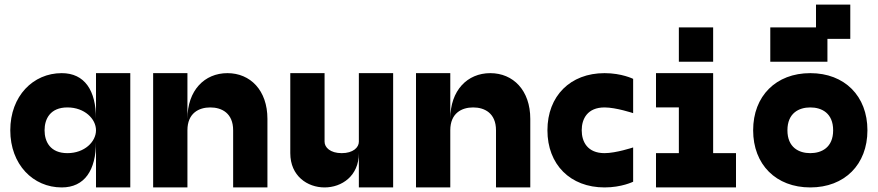

<svg xmlns="http://www.w3.org/2000/svg" viewBox="-20 -820 3840 840"><path d="M250 0C350 0 400 -75 400 -200V0H550V-500H400V-300C400 -425 350 -500 250 -500C125 -500 25 -400 25 -250C25 -100 125 0 250 0ZM175 -250C175 -300 200 -350 275 -350C350 -350 400 -300 400 -250C400 -200 350 -150 275 -150C200 -150 175 -200 175 -250Z M975 -500C875 -500 800 -425 800 -300V-500H650V0H800V-250C800 -325 850 -350 900 -350C950 -350 1000 -325 1000 -250V0H1150V-300C1150 -425 1075 -500 975 -500Z M1400 0C1475 0 1550 -50 1550 -150V0H1700V-500H1550V-200C1550 -175 1525 -150 1475 -150C1425 -150 1400 -175 1400 -200V-500H1250V-150C1250 -50 1325 0 1400 0Z M2125 -500C2025 -500 1950 -425 1950 -300V-500H1800V0H1950V-250C1950 -325 2000 -350 2050 -350C2100 -350 2150 -325 2150 -250V0H2300V-300C2300 -425 2225 -500 2125 -500Z M2625 -500C2475 -500 2375 -400 2375 -250C2375 -100 2475 0 2625 0C2700 0 2750 -25 2750 -25V-175C2750 -175 2675 -150 2625 -150C2550 -150 2525 -200 2525 -250C2525 -300 2550 -350 2625 -350C2675 -350 2750 -325 2750 -325V-475C2750 -475 2700 -500 2625 -500Z M2850 0H3200V-150H3100V-500H2850V-350H2950V-150H2850ZM2950 -550H3100V-700H2950Z M3525 0C3675 0 3775 -100 3775 -250C3775 -400 3675 -500 3525 -500C3375 -500 3275 -400 3275 -250C3275 -100 3375 0 3525 0ZM3350 -550H3600V-650H3700V-800H3550V-700H3350ZM3425 -250C3425 -325 3475 -350 3525 -350C3575 -350 3625 -325 3625 -250C3625 -175 3575 -150 3525 -150C3475 -150 3425 -175 3425 -250Z"/></svg>

Font: LS-VG5000 Bold
Style: Regular
Weight: 400
Designer: Justin Bihan, 2021
Foundry: Justin Bihan, 2021
Version: Version 1.000;Glyphs 3.1.2 (3151)